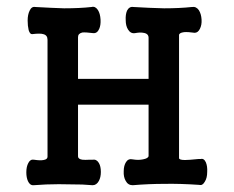

<svg xmlns="http://www.w3.org/2000/svg" viewBox="-20 -544 690 566"><path d="M120.1 -426.8V-82Q120.1 -74.2 108.4 -72.3Q98.6 -70.3 80.1 -73.2Q69.3 -75.2 63.5 -63.5Q57.6 -52.7 57.6 -36.1Q57.6 -20.5 62.5 -9.8Q68.4 2.9 79.1 2Q116.2 -1 153.3 -1Q176.8 -1 222.7 0L252.9 2Q264.6 2 271.5 -10.7Q277.3 -21.5 277.3 -37.1Q277.3 -53.7 271.5 -63.5Q264.6 -75.2 252.9 -73.2H245.1Q229.5 -72.3 222.7 -73.2Q210 -75.2 210 -83V-235.4H418V-84Q417 -77.1 401.4 -74.2Q387.7 -71.3 371.1 -74.2Q358.4 -77.1 351.6 -66.4Q344.7 -55.7 344.7 -39.1Q343.8 -22.5 350.6 -10.7Q357.4 2 371.1 2Q418.9 -2 464.8 -2Q509.8 -2.9 567.4 1Q577.1 3.9 584 -8.8Q590.8 -19.5 590.8 -37.1Q591.8 -53.7 586.9 -65.4Q581.1 -78.1 571.3 -75.2H564.5Q536.1 -72.3 525.4 -72.3Q507.8 -72.3 507.8 -78.1V-440.4Q507.8 -447.3 522.5 -449.2Q534.2 -450.2 553.7 -447.3Q563.5 -447.3 569.3 -459Q575.2 -470.7 574.2 -486.3Q573.2 -502.9 566.4 -513.7Q558.6 -525.4 545.9 -523.4Q509.8 -519.5 463.9 -519.5Q420.9 -520.5 373 -523.4Q361.3 -525.4 354.5 -512.7Q349.6 -501 350.6 -484.4Q350.6 -467.8 357.4 -457Q365.2 -444.3 377.9 -446.3Q393.6 -449.2 402.3 -447.3Q418 -445.3 418 -432.6V-311.5H210V-434.6Q210 -445.3 222.7 -448.2Q232.4 -449.2 254.9 -446.3Q266.6 -445.3 272.5 -459Q277.3 -469.7 276.4 -486.3Q275.4 -503.9 268.6 -514.6Q260.7 -526.4 250 -523.4Q215.8 -519.5 168.9 -519.5Q134.8 -520.5 84 -523.4Q73.2 -525.4 67.4 -512.7Q61.5 -501 61.5 -483.4Q61.5 -467.8 64.5 -455.1Q68.4 -442.4 75.2 -443.4Q98.6 -446.3 107.4 -443.4Q120.1 -440.4 120.1 -426.8Z"/></svg>

Font: Gungsuh
Style: Regular
Weight: 400
Version: Version 2.21